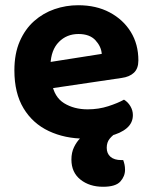

<svg xmlns="http://www.w3.org/2000/svg" viewBox="-20 -515 582 734"><path d="M127 -170 121 -270 369 -309Q367 -337 345 -361Q323 -385 280 -385Q235 -385 205 -354.5Q175 -324 173 -268L178 -199Q187 -144 225 -120.5Q263 -97 315 -97Q357 -97 394 -109Q431 -121 454 -134Q469 -125 478.5 -109Q488 -93 488 -75Q488 -45 464.5 -25Q441 -5 399.5 5Q358 15 305 15Q228 15 166.5 -14Q105 -43 70 -101Q35 -159 35 -246Q35 -310 55.5 -357Q76 -404 110.5 -434.5Q145 -465 188.5 -480Q232 -495 279 -495Q348 -495 399.5 -467.5Q451 -440 480 -393Q509 -346 509 -284Q509 -253 492 -237Q475 -221 445 -217ZM314 -8 428 -9Q411 1 399.5 15Q388 29 388 50Q388 72 402.5 84.5Q417 97 444 97H451Q454 105 456 114Q458 123 458 134Q458 159 440 179Q422 199 374 199Q322 199 287.5 171.5Q253 144 253 95Q253 68 263 47.5Q273 27 287 13Q301 -1 314 -8Z"/></svg>

Font: Baloo Bhaijaan 2
Style: Bold
Weight: 700
Designer: Sanskriti Dholi, Noopur Datye and Ek Type
Foundry: Ek Type
Version: Version 1.701